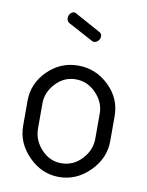

<svg xmlns="http://www.w3.org/2000/svg" viewBox="-81 -759 630 825"><g transform="rotate(10 234.0 -347.0)"><path d="M424 -292V-183Q424 -108 366.5 -50.5Q309 7 233 7Q158 7 101 -50.5Q44 -108 44 -183V-292Q44 -368 100 -423.5Q156 -479 233 -479Q310 -479 367 -424Q424 -369 424 -292ZM359 -183V-292Q359 -341 321.5 -380Q284 -419 233 -419Q182 -419 145.5 -380Q109 -341 109 -292V-183Q109 -132 145.5 -92.5Q182 -53 233 -53Q285 -53 322 -92.5Q359 -132 359 -183ZM271 -594 165 -651Q152 -657 152 -673Q152 -683 159 -692Q166 -701 176 -701Q180 -701 185 -698L296 -637Q307 -632 307 -619Q307 -608 299 -599.5Q291 -591 281 -591Q276 -591 271 -594Z"/></g></svg>

Font: Dosis
Style: Book
Weight: 400
Designer: EdgarTolentino, PabloImpallari, IginoMarini
Foundry: EdgarTolentino, PabloImpallari, IginoMarini
Version: Version 1.007